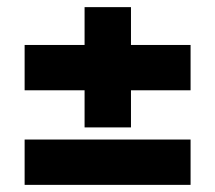

<svg xmlns="http://www.w3.org/2000/svg" viewBox="-20 -599 603 538"><path d="M49 -346V-473H514V-346ZM217 -579H347V-242H217ZM49 -81V-208H514V-81Z"/></svg>

Font: Outfit-Bold
Style: Bold
Weight: 700
Designer: Rodrigo Fuenzalida
Foundry: fragTYPE
Version: Version 1.000